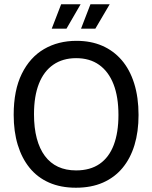

<svg xmlns="http://www.w3.org/2000/svg" viewBox="-20 -864 712 898"><path d="M335 14Q264 14 209.5 -10Q155 -34 118.5 -79Q82 -124 63 -186.5Q44 -249 44 -327Q44 -442 82 -519Q120 -596 186 -634.5Q252 -673 338 -673Q405 -673 458 -650Q511 -627 549 -583Q587 -539 607.5 -474Q628 -409 628 -326Q628 -248 609 -185.5Q590 -123 553 -78.5Q516 -34 461.5 -10Q407 14 335 14ZM336 -67Q402 -67 446 -97.5Q490 -128 512 -186Q534 -244 534 -326Q534 -411 511 -470Q488 -529 444 -560.5Q400 -592 336 -592Q274 -592 229.5 -561.5Q185 -531 162 -472.5Q139 -414 139 -330Q139 -266 152 -217Q165 -168 190 -134.5Q215 -101 251.5 -84Q288 -67 336 -67ZM291 -730H222L266 -844H357ZM426 -730H359L403 -844H493Z"/></svg>

Font: Bricolage Grotesque 72pt
Style: Regular
Weight: 400
Version: Version 1.001;gftools[0.9.33.dev8+g029e19f]